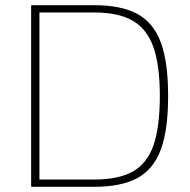

<svg xmlns="http://www.w3.org/2000/svg" viewBox="-20 -720 733 740"><path d="M100 -700H342Q448 -700 510 -666Q572 -632 600 -556Q628 -480 628 -350Q628 -220 600 -144Q572 -68 510 -34Q448 0 342 0H100ZM342 -28Q437 -28 492 -59Q547 -90 571.5 -160Q596 -230 596 -350Q596 -469 571 -539Q546 -609 491 -640.5Q436 -672 342 -672H132V-28Z"/></svg>

Font: KoHo ExtraLight
Style: Regular
Weight: 275
Version: Version 1.000; ttfautohint (v1.6)